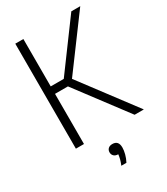

<svg xmlns="http://www.w3.org/2000/svg" viewBox="-232 -841 1021 1172"><g transform="rotate(-30 278.0 -255.5)"><path d="M76.5 0V-740H133.5V-406H225.5L471.5 -740H534.5L269 -381L555.5 0H490.5L224.5 -353.5H133.5V0ZM264.5 229Q273.5 207.5 277.8 190.8Q282 174 283.5 159Q264.5 159 253.8 148.8Q243 138.5 243 122.5Q243 106.5 253.5 96.5Q264 86.5 283 86.5Q326 86.5 326 135.5Q326 155.5 319.5 180.5Q313 205.5 300.5 229Z"/></g></svg>

Font: Encode Sans Condensed Condensed Light
Style: Regular
Weight: 300
Width: 3
Designer: Multiple Designers
Foundry: Impallari Type
Version: Version 3.000; ttfautohint (v1.8.3) -l 8 -r 50 -G 200 -x 14 